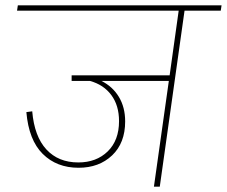

<svg xmlns="http://www.w3.org/2000/svg" viewBox="-20 -701 852 721"><path d="M809 -661H673L580 0H558L614 -397H361Q403 -376 426.5 -337Q450 -298 450 -245Q450 -164 401 -117.5Q352 -71 275 -71Q193 -71 140.5 -123Q88 -175 79 -280L101 -283Q109 -189 154 -140Q199 -91 274 -91Q342 -91 384.5 -132.5Q427 -174 427 -246Q427 -305 398 -344Q369 -383 318 -397H249V-418H617L651 -661H44L47 -681H812Z"/></svg>

Font: FiraGO Thin
Style: Italic
Weight: 100
Italic angle: -8°
Designer: bBox Type GmbH
Foundry: bBox Type GmbH
Version: Version 1.001